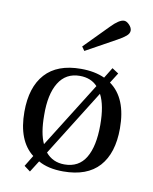

<svg xmlns="http://www.w3.org/2000/svg" viewBox="-89 -840 756 948"><g transform="rotate(10 288.5 -366.0)"><path d="M273.9 -611.8 392.1 -731.9Q431.6 -772.9 456.1 -772.9Q468.8 -772.9 482.4 -758.8Q496.1 -744.6 496.1 -730Q496.1 -715.8 481.4 -703.1Q466.8 -690.4 439.9 -675.8L288.1 -591.8ZM48.8 -245.1Q48.8 -368.7 109.1 -435.3Q169.4 -502 288.1 -502Q356.9 -502 407.2 -479L439.9 -532.2L472.2 -511.2L439.9 -460Q527.8 -397.5 527.8 -245.1Q527.8 -121.1 467.8 -54.4Q407.7 12.2 288.1 12.2Q212.4 12.2 163.1 -16.1L127 41L96.2 18.1L129.9 -37.1Q48.8 -100.1 48.8 -245.1ZM147.9 -245.1Q147.9 -154.8 171.9 -104L377 -431.2Q344.2 -466.8 288.1 -466.8Q218.3 -466.8 182.4 -408.4Q146.5 -350.1 147.9 -245.1ZM193.8 -65.9Q229.5 -22.9 288.1 -22.9Q359.9 -22.9 394.5 -80.6Q429.2 -138.2 429.2 -245.1Q429.2 -343.3 400.9 -397Z"/></g></svg>

Font: Heuristica
Style: Regular
Weight: 400
Version: Version 1.0.2